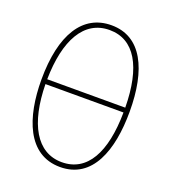

<svg xmlns="http://www.w3.org/2000/svg" viewBox="-134 -824 831 934"><g transform="rotate(20 281.5 -357.0)"><path d="M283 10C450 10 510 -158 510 -359C510 -576 440 -724 284 -724C136 -724 53 -593 53 -359C53 -164 114 10 283 10ZM283 -699C412 -699 481 -581 483 -370H79C82 -573 151 -699 283 -699ZM283 -15C152 -15 82 -142 79 -345H483C481 -137 414 -15 283 -15Z"/></g></svg>

Font: Noto Sans Mono SemiCondensed Thin
Style: Regular
Weight: 100
Width: 4
Designer: Monotype Design Team
Foundry: Monotype Imaging Inc.
Version: Version 2.014